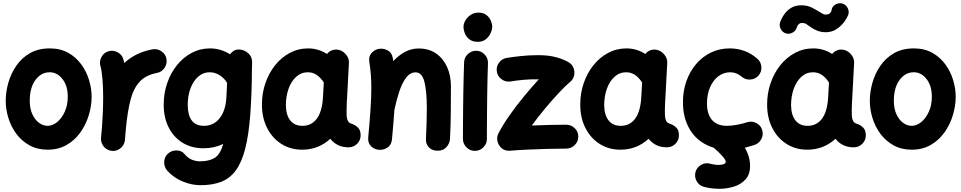

<svg xmlns="http://www.w3.org/2000/svg" viewBox="-20 -864 5979 1194"><path d="M289.1 -563Q355.5 -563 404.5 -535.4Q453.6 -507.8 485.8 -463.1Q518.1 -418.5 533.9 -365.7Q549.8 -313 549.8 -262.7Q549.8 -207.5 532.7 -149.7Q515.6 -91.8 481.4 -42.7Q447.3 6.3 395.8 36.6Q344.2 66.9 275.9 66.9Q212.4 66.9 163.8 40Q115.2 13.2 82.3 -31Q49.3 -75.2 32.5 -129.2Q15.6 -183.1 15.6 -237.3Q15.6 -292 31.7 -349.1Q47.9 -406.2 81.1 -454.8Q114.3 -503.4 166 -533.2Q217.8 -563 289.1 -563ZM289.1 -414.6Q235.8 -414.6 200.4 -366.5Q165 -318.4 165 -237.3Q165 -188.5 181.2 -153.6Q197.3 -118.7 222.7 -100.1Q248 -81.5 275.9 -81.5Q306.6 -81.5 335.4 -105Q364.3 -128.4 382.8 -169.4Q401.4 -210.4 401.4 -262.7Q401.4 -330.6 368.4 -372.6Q335.4 -414.6 289.1 -414.6Z M675.3 74.2Q665.5 73.2 656.7 69.8Q627 58.6 614.3 29.3Q606.4 11.7 608.4 -7.3Q608.9 -10.7 608.9 -14.6Q610.4 -28.8 611.6 -43.7Q612.8 -58.6 614.3 -73.2Q617.2 -116.2 619.4 -164.6Q621.6 -212.9 621.6 -259.8Q621.6 -320.8 616.9 -374.5Q612.3 -428.2 604.5 -453.1Q596.2 -481.9 611.1 -509.5Q626 -537.1 654.8 -545.4Q683.6 -553.7 711.2 -539.1Q738.8 -524.4 747.1 -495.6Q750.5 -484.4 752.9 -472.2Q785.2 -502.4 828.1 -524.4Q871.1 -546.4 927.7 -557.1Q957.5 -562.5 983.6 -545.4Q1009.8 -528.3 1015.1 -498Q1020.5 -468.3 1003.4 -442.1Q986.3 -416 956.1 -410.6Q885.7 -397 847.7 -355Q809.6 -313 791.5 -242.4Q773.4 -171.9 763.7 -72.3Q760.7 -29.3 756.8 7.3Q755.9 17.1 752.4 25.9Q741.2 55.7 711.9 68.4Q694.3 76.2 675.3 74.2Z M1463.4 -556.2Q1467.3 -556.2 1471.7 -555.7Q1474.1 -555.7 1477.1 -555.2Q1487.8 -553.7 1498 -549.3Q1518.6 -540.5 1532 -524.2Q1545.4 -507.8 1546.9 -487.8Q1548.3 -480 1547.9 -471.7L1546.9 -447.3Q1545.9 -273.4 1536.1 -147.9Q1526.4 -22.5 1504.6 61.8Q1482.9 146 1446.5 195.6Q1410.2 245.1 1356 266.4Q1301.8 287.6 1227.1 287.6Q1172.4 287.6 1116.7 264.9Q1061 242.2 1021 198.2Q1000.5 175.3 1001 144.5Q1001.5 113.8 1022.5 93.3Q1045.4 71.3 1077.6 71.5Q1109.9 71.8 1127.9 94.2Q1148.4 119.1 1173.6 129.2Q1198.7 139.2 1222.7 139.2Q1280.3 139.2 1314.9 117.9Q1349.6 96.7 1368.2 31.2Q1311.5 58.1 1245.6 58.1Q1171.9 58.1 1116.5 24.4Q1061 -9.3 1029.8 -69.8Q998.5 -130.4 998 -210.9Q997.6 -282.2 1019.3 -345.9Q1041 -409.7 1080.3 -458.5Q1119.6 -507.3 1172.1 -535.2Q1224.6 -563 1285.2 -563Q1352.1 -563 1410.6 -526.4Q1416.5 -535.2 1425.3 -542Q1441.9 -556.2 1463.4 -556.2ZM1248 -81.5Q1309.6 -81.5 1347.2 -130.6Q1384.8 -179.7 1388.2 -263.7L1392.1 -348.6Q1374 -378.9 1345.2 -396.7Q1316.4 -414.6 1283.7 -414.6Q1243.2 -414.6 1212.2 -387Q1181.2 -359.4 1164.1 -313Q1147 -266.6 1147.5 -209Q1147.9 -147 1172.9 -114.3Q1197.8 -81.5 1248 -81.5Z M2147.9 52.2Q2110.4 52.2 2082 38.3Q2053.7 24.4 2034.2 -1Q1960 66.9 1858.9 66.9Q1786.1 66.9 1729.7 31Q1673.3 -4.9 1641.4 -67.6Q1609.4 -130.4 1608.9 -210.9Q1608.4 -281.7 1629.9 -345.2Q1651.4 -408.7 1690.4 -457.8Q1729.5 -506.8 1782 -534.9Q1834.5 -563 1896 -563Q1960 -563 2013.7 -528.3Q2024.4 -543 2042 -550.3Q2059.6 -557.6 2079.6 -555.2Q2109.9 -550.8 2130.9 -525.9Q2151.9 -501 2149.9 -471.7L2137.7 -243.2Q2137.2 -235.8 2136.7 -228.5Q2135.7 -207.5 2135.3 -181.9Q2134.8 -156.2 2135.7 -143.6Q2136.7 -125.5 2143.6 -111.8Q2150.4 -98.1 2172.4 -92.3Q2189.9 -85.9 2206.3 -70.3Q2222.7 -54.7 2222.7 -22Q2222.7 8.3 2200.7 30.3Q2178.7 52.2 2147.9 52.2ZM1860.8 -81.5Q1915 -81.5 1948 -123Q1981 -164.6 1987.8 -248.5Q1987.8 -254.9 1988.3 -260.3Q1988.3 -263.2 1988.8 -266.1L1993.7 -350.6Q1974.6 -380.9 1950 -397.7Q1925.3 -414.6 1894.5 -414.6Q1853 -414.6 1822 -386.5Q1791 -358.4 1774.4 -311.8Q1757.8 -265.1 1757.8 -209Q1758.8 -147.9 1785.4 -114.7Q1812 -81.5 1860.8 -81.5Z M2270 -10.7Q2279.8 -115.2 2284.4 -188.2Q2289.1 -261.2 2289.1 -315.9Q2289.1 -362.3 2286.1 -400.6Q2283.2 -439 2276.9 -477.5Q2271.5 -511.2 2288.8 -532Q2306.2 -552.7 2331.1 -559.1Q2359.9 -565.9 2388.4 -552Q2417 -538.1 2423.3 -500.5Q2424.8 -492.2 2425.8 -483.9Q2458 -519 2497.6 -540.8Q2537.1 -562.5 2584 -562.5Q2647.5 -562.5 2692.1 -531.2Q2736.8 -500 2760.5 -447Q2784.2 -394 2784.2 -328.1Q2784.2 -249.5 2783.4 -165.8Q2782.7 -82 2778.3 0.5Q2776.4 27.8 2756.8 50.5Q2737.3 73.2 2702.1 73.2Q2665.5 73.2 2646.2 51.3Q2627 29.3 2628.9 1Q2631.3 -53.2 2632.8 -100.6Q2634.3 -147.9 2634.3 -189.9Q2634.3 -299.3 2618.9 -356.7Q2603.5 -414.1 2564.9 -414.1Q2530.3 -414.1 2505.4 -380.9Q2480.5 -347.7 2462.9 -294.4Q2445.3 -241.2 2432.6 -180.7Q2430.2 -141.1 2426.3 -95.7Q2422.4 -50.3 2417.5 2.9Q2414.1 38.6 2388.7 54.4Q2363.3 70.3 2334.5 67.4Q2307.6 64.9 2287.1 44.9Q2266.6 24.9 2270 -10.7Z M2862.3 -694.8Q2862.3 -717.8 2875 -738.5Q2887.7 -759.3 2908.7 -772.5Q2929.7 -785.6 2954.6 -785.6Q2986.3 -785.6 3005.1 -770.5Q3023.9 -755.4 3032.5 -734.9Q3041 -714.4 3041 -698.2Q3041 -680.2 3031 -658Q3021 -635.7 3001.2 -619.9Q2981.4 -604 2952.1 -604Q2917.5 -604 2897.9 -620.1Q2878.4 -636.2 2870.4 -657.5Q2862.3 -678.7 2862.3 -694.8ZM2943.8 -548.3Q2974.6 -546.9 2995.1 -523.9Q3015.6 -501 3014.6 -470.7Q3013.2 -437.5 3012 -389.4Q3010.7 -341.3 3010 -286.4Q3009.3 -231.4 3008.8 -177.2Q3008.3 -123 3008.1 -76.7Q3007.8 -30.3 3007.8 0Q3007.8 30.3 2985.8 52.2Q2963.9 74.2 2933.1 74.2Q2902.8 74.2 2880.9 52.2Q2858.9 30.3 2858.9 0Q2858.9 -31.2 2859.1 -77.6Q2859.4 -124 2859.9 -178.5Q2860.4 -232.9 2861.3 -288.3Q2862.3 -343.8 2863.5 -392.8Q2864.7 -441.9 2866.2 -477.5Q2867.7 -508.3 2890.6 -528.8Q2913.6 -549.3 2943.8 -548.3Z M3069.8 -418.5Q3064.9 -448.7 3083 -473.9Q3101.1 -499 3130.9 -503.9Q3164.1 -509.3 3215.8 -515.1Q3267.6 -521 3327.6 -521Q3392.1 -521 3439.7 -507.8Q3487.3 -494.6 3518.1 -475.6Q3539.1 -462.4 3547.1 -440.2Q3555.2 -418 3550.3 -394.8Q3545.4 -371.6 3526.4 -355.5Q3498.5 -332.5 3457 -288.3Q3415.5 -244.1 3370.4 -190.2Q3325.2 -136.2 3287.1 -83.5Q3342.8 -85.9 3399.4 -87.2Q3456.1 -88.4 3501.5 -88.4Q3532.2 -88.4 3554.2 -66.7Q3576.2 -44.9 3576.2 -14.2Q3576.2 16.1 3554.2 38.1Q3532.2 60.1 3501.5 60.1Q3451.7 60.1 3387.2 61.8Q3322.8 63.5 3260.3 66.4Q3197.8 69.3 3152.3 73.2Q3121.1 75.7 3100.3 58.1Q3079.6 40.5 3073.7 14.2Q3067.9 -12.2 3080.1 -35.6Q3107.4 -87.9 3148.7 -146.7Q3189.9 -205.6 3237.5 -263.4Q3285.2 -321.3 3330.6 -370.6Q3304.7 -371.1 3279.3 -370.4Q3253.9 -369.6 3230.5 -367.2Q3208 -365.2 3189 -362.5Q3169.9 -359.9 3155.3 -357.4Q3125 -352.5 3099.9 -370.6Q3074.7 -388.7 3069.8 -418.5Z M4127.4 52.2Q4089.8 52.2 4061.5 38.3Q4033.2 24.4 4013.7 -1Q3939.5 66.9 3838.4 66.9Q3765.6 66.9 3709.2 31Q3652.8 -4.9 3620.8 -67.6Q3588.9 -130.4 3588.4 -210.9Q3587.9 -281.7 3609.4 -345.2Q3630.9 -408.7 3669.9 -457.8Q3709 -506.8 3761.5 -534.9Q3814 -563 3875.5 -563Q3939.5 -563 3993.2 -528.3Q4003.9 -543 4021.5 -550.3Q4039.1 -557.6 4059.1 -555.2Q4089.4 -550.8 4110.4 -525.9Q4131.3 -501 4129.4 -471.7L4117.2 -243.2Q4116.7 -235.8 4116.2 -228.5Q4115.2 -207.5 4114.7 -181.9Q4114.3 -156.2 4115.2 -143.6Q4116.2 -125.5 4123 -111.8Q4129.9 -98.1 4151.9 -92.3Q4169.4 -85.9 4185.8 -70.3Q4202.1 -54.7 4202.1 -22Q4202.1 8.3 4180.2 30.3Q4158.2 52.2 4127.4 52.2ZM3840.3 -81.5Q3894.5 -81.5 3927.5 -123Q3960.4 -164.6 3967.3 -248.5Q3967.3 -254.9 3967.8 -260.3Q3967.8 -263.2 3968.3 -266.1L3973.1 -350.6Q3954.1 -380.9 3929.4 -397.7Q3904.8 -414.6 3874 -414.6Q3832.5 -414.6 3801.5 -386.5Q3770.5 -358.4 3753.9 -311.8Q3737.3 -265.1 3737.3 -209Q3738.3 -147.9 3764.9 -114.7Q3791.5 -81.5 3840.3 -81.5Z M4697.3 -394.5Q4677.7 -371.6 4646.7 -369.4Q4615.7 -367.2 4592.8 -386.7Q4560.1 -414.6 4522 -414.6Q4479.5 -414.6 4446.8 -389.4Q4414.1 -364.3 4395.3 -320.3Q4376.5 -276.4 4376.5 -219.7Q4376.5 -154.8 4407.7 -118.2Q4439 -81.5 4501 -81.5Q4528.3 -81.5 4563.7 -88.1Q4599.1 -94.7 4628.4 -104.5Q4657.7 -112.8 4685.1 -97.9Q4712.4 -83 4720.2 -53.7Q4728.5 -23.9 4713.6 2.7Q4698.7 29.3 4669.4 38.1Q4625 52.7 4587.9 59.8Q4550.8 66.9 4513.7 66.9Q4424.8 66.9 4360.6 30Q4296.4 -6.8 4261.7 -73.5Q4227.1 -140.1 4227.1 -228.5Q4227.1 -298.8 4248.5 -359.4Q4270 -419.9 4309.1 -465.8Q4348.1 -511.7 4401.4 -537.4Q4454.6 -563 4517.6 -563Q4616.7 -563 4689.5 -499Q4712.4 -479.5 4714.8 -448.5Q4717.3 -417.5 4697.3 -394.5ZM4400.4 -55.7Q4419.4 -79.6 4450.2 -82.8Q4481 -85.9 4504.9 -66.4Q4523.9 -51.3 4547.6 -27.8Q4571.3 -4.4 4593.5 25.9Q4615.7 56.2 4630.1 92Q4644.5 127.9 4644.5 167.5Q4644.5 220.7 4616 252Q4587.4 283.2 4543.5 296.6Q4499.5 310.1 4454.1 310.1Q4426.3 310.1 4401.1 306.6Q4376 303.2 4356 297.4Q4326.7 289.1 4312 262Q4297.4 234.9 4305.2 205.6Q4313.5 176.3 4340.8 160.9Q4368.2 145.5 4397 154.3Q4404.8 156.7 4420.4 159.2Q4436 161.6 4449.2 161.6Q4466.8 161.6 4480 157Q4493.2 152.3 4493.2 141.6Q4493.2 131.3 4478 113.5Q4462.9 95.7 4443.6 77.4Q4424.3 59.1 4411.1 48.8Q4387.2 29.8 4384.3 -1Q4381.3 -31.7 4400.4 -55.7Z M5289.6 52.2Q5252 52.2 5223.6 38.3Q5195.3 24.4 5175.8 -1Q5101.6 66.9 5000.5 66.9Q4927.7 66.9 4871.3 31Q4814.9 -4.9 4783 -67.6Q4751 -130.4 4750.5 -210.9Q4750 -281.7 4771.5 -345.2Q4793 -408.7 4832 -457.8Q4871.1 -506.8 4923.6 -534.9Q4976.1 -563 5037.6 -563Q5101.6 -563 5155.3 -528.3Q5166 -543 5183.6 -550.3Q5201.2 -557.6 5221.2 -555.2Q5251.5 -550.8 5272.5 -525.9Q5293.5 -501 5291.5 -471.7L5279.3 -243.2Q5278.8 -235.8 5278.3 -228.5Q5277.3 -207.5 5276.9 -181.9Q5276.4 -156.2 5277.3 -143.6Q5278.3 -125.5 5285.2 -111.8Q5292 -98.1 5314 -92.3Q5331.5 -85.9 5347.9 -70.3Q5364.3 -54.7 5364.3 -22Q5364.3 8.3 5342.3 30.3Q5320.3 52.2 5289.6 52.2ZM5002.4 -81.5Q5056.6 -81.5 5089.6 -123Q5122.6 -164.6 5129.4 -248.5Q5129.4 -254.9 5129.9 -260.3Q5129.9 -263.2 5130.4 -266.1L5135.3 -350.6Q5116.2 -380.9 5091.6 -397.7Q5066.9 -414.6 5036.1 -414.6Q4994.6 -414.6 4963.6 -386.5Q4932.6 -358.4 4916 -311.8Q4899.4 -265.1 4899.4 -209Q4900.4 -147.9 4927 -114.7Q4953.6 -81.5 5002.4 -81.5ZM4866.2 -656.7Q4845.2 -663.6 4835 -684.3Q4824.7 -705.1 4831.1 -725.1Q4840.3 -751 4857.2 -775.1Q4874 -799.3 4900.1 -815.2Q4926.3 -831.1 4962.9 -831.1Q5001 -831.1 5029.8 -816.2Q5058.6 -801.3 5081.1 -787.1Q5090.3 -781.7 5097.4 -777.6Q5104.5 -773.4 5115.2 -773.4Q5133.3 -773.4 5141.4 -782.2Q5149.4 -791 5151.6 -800.3Q5153.8 -809.6 5153.3 -810.5Q5161.6 -831.5 5183.3 -839.8Q5205.1 -848.1 5224.6 -839.8Q5244.6 -831.1 5253.4 -809.8Q5262.2 -788.6 5253.9 -768.6Q5233.9 -723.6 5197.3 -693.6Q5160.6 -663.6 5115.2 -663.6Q5086.9 -663.6 5062.5 -673.1Q5038.1 -682.6 5014.2 -700.2Q5003.4 -709 4993.4 -715.1Q4983.4 -721.2 4969.2 -721.2Q4955.1 -721.2 4947.3 -713.6Q4939.5 -706.1 4936.8 -698.7Q4934.1 -691.4 4934.6 -691.9Q4928.2 -670.9 4907.5 -660.4Q4886.7 -649.9 4866.2 -656.7Z M5662.6 -563Q5729 -563 5778.1 -535.4Q5827.1 -507.8 5859.4 -463.1Q5891.6 -418.5 5907.5 -365.7Q5923.3 -313 5923.3 -262.7Q5923.3 -207.5 5906.2 -149.7Q5889.2 -91.8 5855 -42.7Q5820.8 6.3 5769.3 36.6Q5717.8 66.9 5649.4 66.9Q5585.9 66.9 5537.4 40Q5488.8 13.2 5455.8 -31Q5422.9 -75.2 5406 -129.2Q5389.2 -183.1 5389.2 -237.3Q5389.2 -292 5405.3 -349.1Q5421.4 -406.2 5454.6 -454.8Q5487.8 -503.4 5539.6 -533.2Q5591.3 -563 5662.6 -563ZM5662.6 -414.6Q5609.4 -414.6 5574 -366.5Q5538.6 -318.4 5538.6 -237.3Q5538.6 -188.5 5554.7 -153.6Q5570.8 -118.7 5596.2 -100.1Q5621.6 -81.5 5649.4 -81.5Q5680.2 -81.5 5709 -105Q5737.8 -128.4 5756.3 -169.4Q5774.9 -210.4 5774.9 -262.7Q5774.9 -330.6 5741.9 -372.6Q5709 -414.6 5662.6 -414.6Z"/></svg>

Font: Mikhak-FD ExtraBold
Style: Regular
Weight: 800
Designer: Amin Abedi
Version: Version 3.2